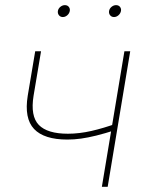

<svg xmlns="http://www.w3.org/2000/svg" viewBox="-20 -720 551 740"><path d="M239.7 -182.1Q149.9 -182.1 111.3 -222.9Q72.8 -263.7 86.9 -351.1L115.7 -522.5H138.2L109.4 -351.1Q96.7 -272.5 129.6 -238.5Q162.6 -204.6 241.7 -204.6Q285.2 -204.6 332.3 -215.3Q379.4 -226.1 430.7 -244.6L426.3 -219.2Q383.8 -205.6 351.3 -197.5Q318.8 -189.5 292.2 -185.8Q265.6 -182.1 239.7 -182.1ZM372.6 0 459.5 -522.5H481.9L395 0ZM419.4 -654.3Q410.2 -654.3 404.5 -661.1Q398.9 -668 400.4 -677.7Q401.9 -687 409.9 -693.6Q418 -700.2 427.2 -700.2Q437 -700.2 442.4 -693.6Q447.8 -687 446.3 -677.7Q444.3 -668 436.5 -661.1Q428.7 -654.3 419.4 -654.3ZM222.2 -654.3Q212.9 -654.3 207.3 -661.1Q201.7 -668 203.1 -677.7Q204.6 -687 212.6 -693.6Q220.7 -700.2 230 -700.2Q239.7 -700.2 245.1 -693.6Q250.5 -687 249 -677.7Q247.1 -668 239.3 -661.1Q231.4 -654.3 222.2 -654.3Z"/></svg>

Font: Inter 28pt Thin
Style: Italic
Weight: 250
Italic angle: -9.3988°
Designer: Rasmus Andersson
Foundry: rsms
Version: Version 4.001;git-66647c0bb